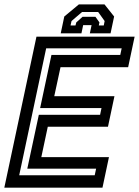

<svg xmlns="http://www.w3.org/2000/svg" viewBox="-37 -870 644 890"><path d="M-17 0 132 -700H587L557 -558.5H243.5L214.5 -424H493.5L463.5 -282.5H184.5L154.5 -141.5H468L438 0ZM52 -57.5H402L408.5 -88H89.5L143 -338H427L433.5 -369H149L201.5 -615.5H520.5L527 -646H177ZM447.5 -849.5 492 -793.5 475.5 -715.5H379.5L387.5 -753.5H348.5L340.5 -715.5H244.5L261 -793.5L328.5 -849.5ZM418 -814.5H343.5L294.5 -772.5L290 -752H313L316.5 -766L345.5 -792H405.5L424 -766L421 -752H444L448 -772.5Z"/></svg>

Font: Tourney Thin SemiBold
Style: Italic
Weight: 600
Italic angle: -12°
Version: Version 1.015